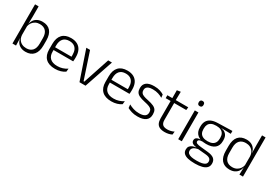

<svg xmlns="http://www.w3.org/2000/svg" viewBox="31 -1645 3983 2814"><g transform="rotate(30 2022.0 -238.0)"><path d="M294.5 10.5Q248 10.5 212.8 -6.5Q177.5 -23.5 156 -54.2Q134.5 -85 129.5 -126.5H109.5L129.5 -183Q132 -136 152.2 -104.2Q172.5 -72.5 205.5 -56.5Q238.5 -40.5 279 -40.5Q346 -40.5 382 -80.8Q418 -121 418 -198.5V-290.5Q418 -367.5 382 -407.8Q346 -448 277.5 -448Q238 -448 206.8 -431.8Q175.5 -415.5 155.2 -387.2Q135 -359 128 -322L112 -366.5H129.5Q136.5 -403 156.8 -432.5Q177 -462 212.2 -479.8Q247.5 -497.5 297.5 -497.5Q386 -497.5 432.5 -443.5Q479 -389.5 479 -286.5V-202Q479 -98.5 431.8 -44Q384.5 10.5 294.5 10.5ZM71 0V-663H131.5V-500.5L129 -361L129.5 -347.5V-142L128.5 -122L131.5 0Z M794.5 10.5Q689 10.5 634.5 -42.5Q580 -95.5 580 -193.5V-288.5Q580 -390.5 630.8 -445Q681.5 -499.5 778.5 -499.5Q843.5 -499.5 887.5 -475Q931.5 -450.5 953.8 -404.5Q976 -358.5 976 -294V-276.5Q976 -262 975 -247.5Q974 -233 972.5 -218.5H916.5Q917.5 -240.5 917.5 -260.2Q917.5 -280 917.5 -296.5Q917.5 -345.5 901.8 -379.8Q886 -414 855.2 -432Q824.5 -450 778.5 -450Q710 -450 675 -409.8Q640 -369.5 640 -293.5V-246L640.5 -238V-187.5Q640.5 -154 650.2 -127Q660 -100 680.2 -80.8Q700.5 -61.5 731.2 -51.5Q762 -41.5 803 -41.5Q850.5 -41.5 891.2 -54.8Q932 -68 967.5 -91.5L961.5 -37Q930.5 -15.5 888 -2.5Q845.5 10.5 794.5 10.5ZM611.5 -218.5V-265H959V-218.5Z M1262.5 -42.5 1410 -487.5H1473.5L1308 0H1205.5L1039.5 -487.5H1103L1250.5 -42.5Z M1747.5 10.5Q1642 10.5 1587.5 -42.5Q1533 -95.5 1533 -193.5V-288.5Q1533 -390.5 1583.8 -445Q1634.5 -499.5 1731.5 -499.5Q1796.5 -499.5 1840.5 -475Q1884.5 -450.5 1906.8 -404.5Q1929 -358.5 1929 -294V-276.5Q1929 -262 1928 -247.5Q1927 -233 1925.5 -218.5H1869.5Q1870.5 -240.5 1870.5 -260.2Q1870.5 -280 1870.5 -296.5Q1870.5 -345.5 1854.8 -379.8Q1839 -414 1808.2 -432Q1777.5 -450 1731.5 -450Q1663 -450 1628 -409.8Q1593 -369.5 1593 -293.5V-246L1593.5 -238V-187.5Q1593.5 -154 1603.2 -127Q1613 -100 1633.2 -80.8Q1653.5 -61.5 1684.2 -51.5Q1715 -41.5 1756 -41.5Q1803.5 -41.5 1844.2 -54.8Q1885 -68 1920.5 -91.5L1914.5 -37Q1883.5 -15.5 1841 -2.5Q1798.5 10.5 1747.5 10.5ZM1564.5 -218.5V-265H1912V-218.5Z M2191.5 10.5Q2132.5 10.5 2089.5 -3Q2046.5 -16.5 2018 -32L2012 -89.5Q2048 -69.5 2091 -55.5Q2134 -41.5 2189 -41.5Q2249.5 -41.5 2281.5 -62.2Q2313.5 -83 2313.5 -124V-131Q2313.5 -157.5 2302 -174.8Q2290.5 -192 2261 -204.8Q2231.5 -217.5 2177.5 -228.5Q2116 -241.5 2080.5 -258.8Q2045 -276 2030 -302.5Q2015 -329 2015 -368V-373Q2015 -433.5 2057.8 -465.8Q2100.5 -498 2186 -498Q2243 -498 2284.5 -484.5Q2326 -471 2352 -454L2358 -401.5Q2326 -421 2285 -434.2Q2244 -447.5 2191 -447.5Q2150.5 -447.5 2124.8 -438.5Q2099 -429.5 2086.8 -412.5Q2074.5 -395.5 2074.5 -372.5V-368Q2074.5 -342 2086 -324.8Q2097.5 -307.5 2126.5 -295.5Q2155.5 -283.5 2206.5 -273.5Q2269.5 -260.5 2306 -243.5Q2342.5 -226.5 2358 -200Q2373.5 -173.5 2373.5 -132.5V-123.5Q2373.5 -57.5 2327 -23.5Q2280.5 10.5 2191.5 10.5Z M2650.5 9.5Q2597 9.5 2563.8 -6.5Q2530.5 -22.5 2515.2 -55.5Q2500 -88.5 2500 -137.5V-455.5H2560V-144.5Q2560 -93 2583.8 -68.2Q2607.5 -43.5 2664 -43.5Q2694 -43.5 2722.2 -50.5Q2750.5 -57.5 2775.5 -70.5L2770 -17.5Q2746.5 -5 2715 2.2Q2683.5 9.5 2650.5 9.5ZM2416.5 -429.5V-478.5H2770L2764.5 -429.5ZM2500.5 -471.5 2500 -611.5 2561.5 -621 2558.5 -471.5Z M2876 0V-487.5H2937V0ZM2906.5 -576.5Q2886.5 -576.5 2876.2 -587.5Q2866 -598.5 2866 -619V-622.5Q2866 -642.5 2876.2 -653.5Q2886.5 -664.5 2906.5 -664.5Q2927 -664.5 2937 -653.5Q2947 -642.5 2947 -622.5V-619Q2947 -598.5 2937 -587.5Q2927 -576.5 2906.5 -576.5Z M3263 -143.5Q3167 -143.5 3115.8 -186.2Q3064.5 -229 3064.5 -310V-327Q3064.5 -377 3084.2 -414Q3104 -451 3147.5 -472.5Q3191 -494 3261.5 -495.5L3504 -502V-453.5L3344 -457.5V-456Q3384.5 -449.5 3409.5 -431Q3434.5 -412.5 3446 -384.5Q3457.5 -356.5 3457.5 -320.5V-303.5Q3457.5 -225 3408.2 -184.2Q3359 -143.5 3263 -143.5ZM3260 137.5H3270.5Q3318.5 137.5 3353.5 130.2Q3388.5 123 3408 106.5Q3427.5 90 3427.5 62.5V61Q3427.5 29.5 3405 12.2Q3382.5 -5 3328.5 -9.5L3193.5 -21.5L3214.5 -22Q3182 -17.5 3157.2 -8Q3132.5 1.5 3118.2 18Q3104 34.5 3104 59.5V60.5Q3104 89.5 3123.5 106.5Q3143 123.5 3178 130.5Q3213 137.5 3260 137.5ZM3256.5 187Q3193 187 3146 176Q3099 165 3073.2 140.2Q3047.5 115.5 3047.5 73.5V71.5Q3047.5 40 3063.2 19.2Q3079 -1.5 3106 -13Q3133 -24.5 3165 -28L3164.5 -29.5Q3118 -35.5 3096.5 -52.2Q3075 -69 3075 -97V-97.5Q3075 -116 3083.8 -129.5Q3092.5 -143 3111 -150.5Q3129.5 -158 3159 -159.5V-168.5L3239.5 -147L3201.5 -148Q3162 -147.5 3146.8 -138.2Q3131.5 -129 3131.5 -111.5V-111Q3131.5 -92 3152 -82.2Q3172.5 -72.5 3223 -67.5L3340.5 -55.5Q3416.5 -48 3450.8 -19.8Q3485 8.5 3485 61V63Q3485 107 3458.5 134.2Q3432 161.5 3383.5 174.2Q3335 187 3269.5 187ZM3262.5 -189Q3308 -189 3338.5 -202.8Q3369 -216.5 3384.5 -244Q3400 -271.5 3400 -311V-328.5Q3400 -367.5 3384.8 -394.8Q3369.5 -422 3339.8 -436Q3310 -450 3265 -450H3261.5Q3212 -450 3181.2 -434.8Q3150.5 -419.5 3136.5 -392Q3122.5 -364.5 3122.5 -328V-311.5Q3122.5 -271.5 3138 -244.2Q3153.5 -217 3184.5 -203Q3215.5 -189 3262.5 -189Z M3746 10.5Q3658 10.5 3611.5 -43.8Q3565 -98 3565 -201V-285.5Q3565 -389 3611.8 -443.2Q3658.5 -497.5 3749 -497.5Q3795.5 -497.5 3830.8 -480.8Q3866 -464 3887.5 -433.2Q3909 -402.5 3914 -361H3934L3914 -305.5Q3912 -352.5 3892 -384Q3872 -415.5 3839.2 -431.8Q3806.5 -448 3765.5 -448Q3698 -448 3661.8 -408Q3625.5 -368 3625.5 -290.5V-197.5Q3625.5 -121 3661.5 -80.8Q3697.5 -40.5 3766 -40.5Q3806.5 -40.5 3837.5 -56.8Q3868.5 -73 3888.8 -101.2Q3909 -129.5 3916 -166L3932 -121H3914.5Q3908 -85 3887.2 -55Q3866.5 -25 3831.5 -7.2Q3796.5 10.5 3746 10.5ZM3912 0 3915.5 -122 3914 -142V-347.5L3914.5 -362L3912.5 -500.5V-663H3972.5V0Z"/></g></svg>

Font: Anek Gurmukhi Medium Light
Style: Regular
Weight: 300
Version: Version 1.003